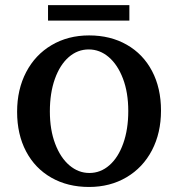

<svg xmlns="http://www.w3.org/2000/svg" viewBox="-20 -721 697 752"><path d="M47 -283.2Q47 -370.7 82.5 -438.6Q118 -506.5 182.3 -544.4Q246.6 -582.3 329 -582.3Q412.6 -582.3 476.5 -545.8Q540.4 -509.4 575.5 -442.8Q610.6 -376.3 610.6 -287.7Q610.6 -200.3 575.2 -132.4Q539.7 -64.5 475.4 -26.6Q411.1 11.3 328.6 11.3Q245.1 11.3 181.2 -25.1Q117.2 -61.5 82.1 -128.1Q47 -194.7 47 -283.2ZM482.4 -286.2Q482.4 -358.4 461.6 -413.1Q440.8 -467.7 405.7 -497.6Q370.6 -527.4 327.5 -527.4Q283.7 -527.4 249.1 -497.2Q214.6 -467 194.9 -411.8Q175.3 -356.6 175.3 -284.7Q175.3 -212.5 196.1 -157.9Q216.8 -103.2 251.9 -73.4Q287.1 -43.5 330.1 -43.5Q374 -43.5 408.5 -73.8Q443.1 -104 462.7 -159.2Q482.4 -214.4 482.4 -286.2ZM168.1 -700.8H486.7V-640.3H168.1Z"/></svg>

Font: Playfair Micro SmCond SmLight
Style: Regular
Weight: 360
Width: 4
Designer: Claus Eggers Sørensen
Foundry: Claus Eggers Sørensen
Version: Version 2.100;Glyphs 3.2 (3219)